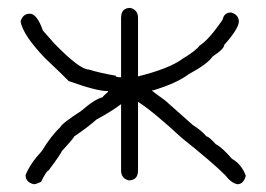

<svg xmlns="http://www.w3.org/2000/svg" viewBox="-20 -479 675 487"><path d="M310.5 -459Q330.1 -454.1 330.1 -433.6V-285.2Q410.2 -305.2 443.4 -330.1Q477.1 -350.6 486.3 -363.3Q511.2 -379.4 544.9 -429.7Q548.3 -447.3 566.4 -447.3Q585.9 -441.4 585.9 -423.8Q584 -404.3 548.8 -365.2Q548.8 -355 519.5 -335.9Q506.3 -316.4 459 -291Q428.7 -268.1 369.1 -250H365.2Q365.2 -248 398.4 -224.6L468.8 -162.1Q490.7 -148.4 503.9 -132.8Q509.8 -132.8 527.3 -113.3Q542.5 -106 568.4 -76.2Q592.3 -63 603.5 -33.2Q597.7 -11.7 582 -11.7Q565.9 -15.1 550.8 -35.2Q519.5 -66.4 441.4 -128.9Q367.2 -197.3 330.1 -220.7V-46.9Q330.1 -21.5 306.6 -21.5Q287.1 -26.4 287.1 -46.9V-214.8Q262.7 -196.3 224.6 -175.8Q204.1 -157.2 168 -132.8Q168 -129.4 136.7 -95.7Q136.7 -91.8 103.5 -46.9Q98.6 -46.9 84 -17.6Q70.8 -11.7 66.4 -11.7Q44.9 -16.1 44.9 -35.2Q57.1 -64.9 85.9 -95.7Q110.8 -136.2 132.8 -156.2Q136.2 -165.5 185.5 -197.3Q220.2 -227.5 240.2 -232.4Q240.2 -233.9 253.9 -246.1V-248H252Q225.1 -248 154.3 -273.4Q140.1 -288.1 92.8 -333Q37.6 -391.1 32.2 -424.8Q38.1 -444.3 55.7 -444.3Q73.7 -444.3 88.9 -401.4L118.2 -368.2Q182.1 -302.7 205.1 -302.7Q236.8 -293 273.4 -287.1Q273.4 -283.2 283.2 -283.2H287.1V-433.6Q287.1 -459 310.5 -459Z"/></svg>

Font: CEF Fonts CJK
Style: Regular
Weight: 400
Designer: PartyBoss (派对大魔王)
Version: Release 2.25